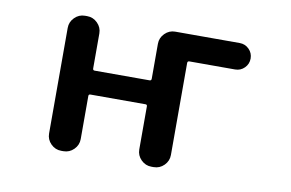

<svg xmlns="http://www.w3.org/2000/svg" viewBox="-62 -654 1123 741"><g transform="rotate(10 500.0 -283.5)"><path d="M569.3 -18.6Q545.9 -18.6 528.8 -35.6Q511.7 -52.7 511.7 -76.2V-245.1Q511.7 -252 504.9 -252H289.1Q282.2 -252 282.2 -245.1V-76.2Q282.2 -52.7 265.1 -35.6Q248 -18.6 224.6 -18.6H215.8Q192.4 -18.6 175.3 -35.6Q158.2 -52.7 158.2 -76.2V-490.2Q158.2 -513.7 175.3 -530.8Q192.4 -547.9 215.8 -547.9H224.6Q248 -547.9 265.1 -530.8Q282.2 -513.7 282.2 -490.2V-353.5Q282.2 -345.7 289.1 -345.7H504.9Q511.7 -345.7 511.7 -353.5V-490.2Q511.7 -513.7 528.8 -530.8Q545.9 -547.9 569.3 -547.9H822.3Q843.8 -547.9 858.9 -532.7Q874 -517.6 874 -496.1Q874 -474.6 858.9 -459.5Q843.8 -444.3 822.3 -444.3H642.6Q635.7 -444.3 635.7 -436.5V-76.2Q635.7 -52.7 618.7 -35.6Q601.6 -18.6 578.1 -18.6Z"/></g></svg>

Font: Rounded Mgen+ 2m medium
Style: Regular
Weight: 500
Designer: [Source Han Sans]
Ryoko NISHIZUKA  (kana & ideographs); Paul D. Hunt (Latin, Greek & Cyrillic); Wenlong ZHANG  (bopomofo
Version: Version 1.059.20150602